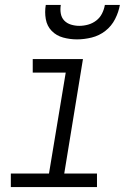

<svg xmlns="http://www.w3.org/2000/svg" viewBox="-20 -760 540 780"><path d="M24 0V-55H179L247 -465H113V-520H317L241 -55H374V0ZM293 -600Q264 -600 236.5 -607.5Q209 -615 190 -634.5Q171 -654 166 -682.5Q161 -711 166 -740H227Q224 -722 227 -705Q230 -688 241 -676.5Q252 -665 268.5 -660Q285 -655 302 -655Q320 -655 338 -660Q356 -665 371 -676.5Q386 -688 394.5 -705Q403 -722 406 -740H467Q462 -711 447.5 -682.5Q433 -654 408 -634.5Q383 -615 352.5 -607.5Q322 -600 293 -600Z"/></svg>

Font: Iosevka SS04 Light
Style: Italic
Weight: 300
Italic angle: -9°
Monospace: yes
Designer: Belleve Invis
Foundry: Belleve Invis
Version: Version 19.0.0; ttfautohint (v1.8.4)